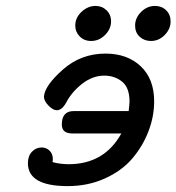

<svg xmlns="http://www.w3.org/2000/svg" viewBox="-20 -631 602 655"><path d="M75.2 -74.2Q75.2 -99.1 89.1 -113.5Q103 -127.9 122.1 -127.9Q138.2 -127.9 149.2 -116.9Q160.2 -106 160.2 -88.9Q160.2 -82 159.2 -78.1Q182.1 -71.3 213.9 -70.8Q335.9 -70.8 394 -175.8H224.1Q190.9 -176.8 190.9 -206.1Q190.9 -252 231 -252H418.9Q418.9 -252.9 420.4 -265.4Q421.9 -277.8 421.9 -284.2Q421.9 -332 396.5 -352.5Q371.1 -373 335.9 -373Q295.9 -373 260 -345Q224.1 -316.9 205.1 -279.8Q190.9 -254.9 173.8 -254.9Q160.6 -254.9 145.3 -271Q129.9 -287.1 129.9 -300.8Q131.8 -337.9 193.8 -393.1Q255.9 -448.2 339.8 -448.2Q414.1 -448.2 460 -405Q505.9 -361.8 505.9 -285.2Q505.9 -233.4 486.3 -182.6Q466.8 -131.8 430.9 -89.8Q395 -47.9 337.4 -22Q279.8 3.9 210.9 3.9Q75.2 3.9 75.2 -74.2ZM236.8 -543.9Q236.8 -570.8 258.3 -590.8Q279.8 -610.8 306.2 -610.8Q328.1 -610.8 343.5 -595.9Q358.9 -581.1 358.9 -558.1Q358.9 -532.2 338.4 -511.7Q317.9 -491.2 291 -491.2Q267.1 -491.2 252 -506.6Q236.8 -522 236.8 -543.9ZM440.9 -543.9Q440.9 -569.8 461.4 -590.3Q481.9 -610.8 508.8 -610.8Q531.7 -610.8 546.9 -595.9Q562 -581.1 562 -558.1Q562 -532.2 542 -511.7Q522 -491.2 495.1 -491.2Q472.2 -491.2 456.5 -505.6Q440.9 -520 440.9 -543.9Z"/></svg>

Font: CMU Typewriter Text
Style: BoldItalic
Weight: 700
Italic angle: -14.04°
Version: Version 0.7.0